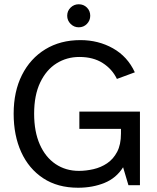

<svg xmlns="http://www.w3.org/2000/svg" viewBox="-20 -868 734 900"><path d="M346 12Q250 12 182.5 -32.5Q115 -77 79.5 -155Q44 -233 44 -335Q44 -439 83 -516.5Q122 -594 192.5 -637Q263 -680 357 -680Q441 -680 509.5 -641.5Q578 -603 612 -529L528 -498Q506 -544 461.5 -572.5Q417 -601 352 -601Q293 -601 245 -571Q197 -541 168.5 -481.5Q140 -422 140 -335Q140 -251 166.5 -191Q193 -131 240.5 -99Q288 -67 350 -67Q383 -67 418 -75Q453 -83 482 -102.5Q511 -122 529 -156Q547 -190 547 -242V-264H352V-345H636V0H582L557 -84Q525 -33 469.5 -10.5Q414 12 346 12ZM349 -740Q327 -740 311 -756Q295 -772 295 -794Q295 -817 311 -832.5Q327 -848 349 -848Q372 -848 387.5 -832.5Q403 -817 403 -794Q403 -772 387.5 -756Q372 -740 349 -740Z"/></svg>

Font: Atkinson Hyperlegible Next
Style: Regular
Weight: 400
Designer: Elliott Scott, Megan Eiswerth, Linus Boman, Theodore Petrosky, Letters from Sweden
Foundry: Applied Design Works, Letters from Sweden
Version: Version 2.001